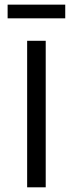

<svg xmlns="http://www.w3.org/2000/svg" viewBox="-20 -799 311 819"><path d="M12.5 -720.8H258.3V-779.2H12.5ZM95.8 0H175V-625H95.8Z"/></svg>

Font: Afacad
Style: Regular
Weight: 400
Designer: Kristian Moeller
Foundry: Dicotype
Version: Version 1.000